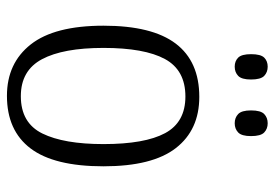

<svg xmlns="http://www.w3.org/2000/svg" viewBox="-139 -642 791 553"><g transform="rotate(90 256.5 -365.5)"><path d="M256 10Q162 10 108 -58.5Q54 -127 54 -268Q54 -408 105.5 -476Q157 -544 259 -544Q354 -544 406.5 -476.5Q459 -409 459 -268Q459 -126 407.5 -58Q356 10 256 10ZM257 -30Q334 -30 364.5 -92Q395 -154 395 -268Q395 -387 363.5 -445.5Q332 -504 258 -504Q182 -504 150 -445Q118 -386 118 -268Q118 -152 150.5 -91Q183 -30 257 -30ZM335 -646Q319 -646 308.5 -656Q298 -666 298 -693Q298 -721 308.5 -731Q319 -741 335 -741Q351 -741 361.5 -731Q372 -721 372 -693Q372 -666 361.5 -656Q351 -646 335 -646ZM172 -646Q156 -646 146 -656Q136 -666 136 -693Q136 -721 146 -731Q156 -741 172 -741Q188 -741 198.5 -731Q209 -721 209 -693Q209 -666 198.5 -656Q188 -646 172 -646Z"/></g></svg>

Font: Noto Serif Tamil SemiCondensed Light
Style: Italic
Weight: 300
Width: 4
Italic angle: -12°
Designer: Indian Type Foundry, Tom Grace, and the Monotype Design Team
Foundry: Monotype Imaging Inc.
Version: Version 2.003; ttfautohint (v1.8.4.7-5d5b)